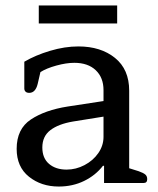

<svg xmlns="http://www.w3.org/2000/svg" viewBox="-20 -670 577 703"><path d="M409 -584H122V-650H409ZM41 -125Q41 -198 93 -232.5Q145 -267 228 -280L359 -300V-340Q359 -386 330.5 -413Q302 -440 252 -440Q223 -440 186.5 -430Q150 -420 128 -406L118 -363Q110 -330 87 -330Q78 -330 73.5 -334.5Q69 -339 69 -346V-444Q110 -468 163.5 -484Q217 -500 267 -500Q349 -500 401 -458Q453 -416 453 -338V-54L488 -43Q505 -37 512 -31Q519 -25 519 -14Q519 0 506 0H361V-63H357Q330 -28 288 -7.5Q246 13 195 13Q131 13 86 -23Q41 -59 41 -125ZM359 -169V-243L247 -225Q194 -216 164.5 -193.5Q135 -171 135 -130Q135 -91 159.5 -70Q184 -49 224 -49Q258 -49 289.5 -65.5Q321 -82 340 -109.5Q359 -137 359 -169Z"/></svg>

Font: Maitree Medium
Style: Regular
Weight: 500
Designer: CadsonDemak Team
Foundry: CadsonDemak
Version: Version 1.010